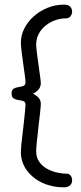

<svg xmlns="http://www.w3.org/2000/svg" viewBox="-20 -788 349 828"><path d="M256 20Q206 20 164 1Q122 -18 96 -53Q70 -88 70 -133Q70 -143 72 -164.5Q74 -186 77.5 -212.5Q81 -239 83.5 -265Q86 -291 88 -310Q90 -329 90 -336Q90 -349 81 -352Q72 -355 60 -356.5Q48 -358 39 -363.5Q30 -369 30 -385Q30 -400 39 -405.5Q48 -411 60 -412.5Q72 -414 81 -417.5Q90 -421 90 -434Q90 -441 87 -463.5Q84 -486 80 -514Q76 -542 73 -567Q70 -592 70 -604Q70 -636 85 -665.5Q100 -695 126 -718Q152 -741 185.5 -754.5Q219 -768 256 -768Q275 -768 283 -759Q291 -750 291 -738Q291 -728 284.5 -718.5Q278 -709 266 -709Q232 -709 202 -694Q172 -679 154 -653.5Q136 -628 136 -596Q136 -585 139 -561Q142 -537 146 -509Q150 -481 153 -458.5Q156 -436 156 -429Q156 -411 143 -398.5Q130 -386 121 -384Q131 -381 143.5 -369.5Q156 -358 156 -340Q156 -331 153 -303.5Q150 -276 146 -242Q142 -208 139 -178.5Q136 -149 136 -136Q136 -108 150 -89Q164 -70 185 -59Q206 -48 228 -43.5Q250 -39 266 -39Q276 -39 281.5 -34Q287 -29 289 -22.5Q291 -16 291 -10Q291 4 281 12Q271 20 256 20Z"/></svg>

Font: Dosis ExtraLight
Style: Regular
Weight: 400
Version: Version 3.001; ttfautohint (v1.8.2)